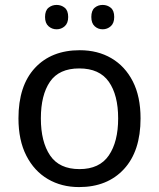

<svg xmlns="http://www.w3.org/2000/svg" viewBox="-20 -750 645 780"><path d="M551 -269Q551 -136 483.5 -63Q416 10 301 10Q230 10 174.5 -22.5Q119 -55 87 -117.5Q55 -180 55 -269Q55 -402 122 -474Q189 -546 304 -546Q377 -546 432.5 -513.5Q488 -481 519.5 -419.5Q551 -358 551 -269ZM146 -269Q146 -174 183.5 -118.5Q221 -63 303 -63Q384 -63 422 -118.5Q460 -174 460 -269Q460 -364 422 -418Q384 -472 302 -472Q220 -472 183 -418Q146 -364 146 -269ZM163 -681Q163 -707 177 -718.5Q191 -730 210 -730Q229 -730 243 -718.5Q257 -707 257 -681Q257 -656 243 -643.5Q229 -631 210 -631Q191 -631 177 -643.5Q163 -656 163 -681ZM351 -681Q351 -707 364.5 -718.5Q378 -730 397 -730Q416 -730 430 -718.5Q444 -707 444 -681Q444 -656 430 -643.5Q416 -631 397 -631Q378 -631 364.5 -643.5Q351 -656 351 -681Z"/></svg>

Font: Noto Sans Sora Sompeng
Style: Regular
Weight: 400
Designer: Monotype Design Team. David Williams.
Foundry: Monotype Imaging Inc.
Version: Version 2.101